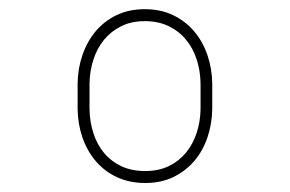

<svg xmlns="http://www.w3.org/2000/svg" viewBox="-20 -741 640 424"><path d="M151.4 -557.1Q151.9 -589.8 162.1 -619.6Q172.4 -649.4 191.2 -671.9Q210 -694.3 237.3 -707.5Q264.6 -720.7 299.8 -720.7Q335 -720.7 362.3 -707.5Q389.6 -694.3 408.7 -671.9Q427.7 -649.4 438 -619.6Q448.2 -589.8 448.7 -557.1V-500Q448.2 -467.3 438.2 -437.7Q428.2 -408.2 409.2 -385.7Q390.1 -363.3 363 -350.1Q335.9 -336.9 300.8 -336.9Q265.6 -336.9 238 -349.9Q210.4 -362.8 191.4 -385.3Q172.4 -407.7 162.1 -437.3Q151.9 -466.8 151.4 -500ZM177.7 -500Q178.2 -471.7 186.3 -446.8Q194.3 -421.9 209.7 -403.3Q225.1 -384.8 247.8 -374Q270.5 -363.3 300.8 -363.3Q330.6 -363.3 353 -374.3Q375.5 -385.3 390.9 -404.1Q406.2 -422.9 414.3 -447.5Q422.4 -472.2 422.9 -500V-557.1Q422.4 -585 414.3 -609.9Q406.2 -634.8 390.6 -653.6Q375 -672.4 352.3 -683.3Q329.6 -694.3 299.8 -694.3Q270 -694.3 247.6 -683.1Q225.1 -671.9 209.7 -653.1Q194.3 -634.3 186.3 -609.4Q178.2 -584.5 177.7 -557.1Z"/></svg>

Font: Roboto Mono Thin
Style: Regular
Weight: 250
Designer: Google
Version: Version 2.000985; 2015; ttfautohint (v1.3)